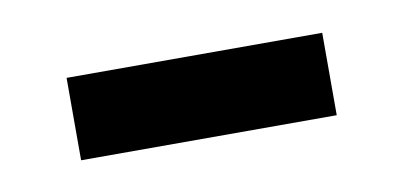

<svg xmlns="http://www.w3.org/2000/svg" viewBox="-27 -358 377 179"><g transform="rotate(-10 161.0 -268.0)"><path d="M40 -229V-307H282V-229Z"/></g></svg>

Font: Noto Sans Thai
Style: Regular
Weight: 400
Designer: Monotype Design Team
Foundry: Monotype Imaging Inc.
Version: Version 2.001